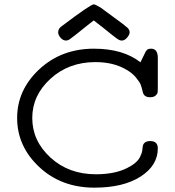

<svg xmlns="http://www.w3.org/2000/svg" viewBox="-20 -844 798 875"><path d="M58.1 -306.2Q58.1 -434.1 158.9 -528.1Q259.8 -622.1 408.2 -622.1Q541 -622.1 620.1 -560.1Q633.3 -587.9 638.2 -597.2Q644 -611.3 649.9 -616.7Q655.8 -622.1 668.9 -622.1Q698.7 -622.1 699.2 -581.1V-441.9Q699.2 -428.7 698 -421.9Q696.8 -415 688.5 -408Q680.2 -400.9 664.1 -400.9Q636.2 -400.9 630.9 -423.8Q626 -444.8 621.6 -457Q617.2 -469.2 600.1 -490.2Q583 -511.2 555.2 -526.9Q497.1 -561 415 -561Q293 -561 210 -485.1Q127 -409.2 127 -306.2Q127 -202.1 210 -126Q293 -49.8 417 -49.8Q502.9 -49.8 559.1 -78.1Q582 -89.4 596.9 -102.3Q611.8 -115.2 618.4 -129.2Q625 -143.1 627 -151.1Q628.9 -159.2 629.9 -171.9Q631.8 -200.7 664.1 -201.2Q699.2 -201.2 699.2 -168Q699.2 -89.8 620.6 -39.3Q542 11.2 410.2 11.2Q259.3 11.2 158.7 -83Q58.1 -177.2 58.1 -306.2ZM245.1 -696.8Q245.1 -714.8 263.2 -726.1Q393.1 -824.2 407.2 -824.2Q414.1 -824.2 439 -809.1Q460 -793 492.2 -770Q551.3 -727.1 561 -717.5Q570.8 -708 570.8 -697Q570.8 -686 559.3 -672.6Q547.9 -659.2 535.2 -659.2Q529.3 -659.2 523.7 -661.6Q518.1 -664.1 508.1 -671.6Q498 -679.2 487.5 -687.5Q477.1 -695.8 454.1 -714.4Q431.2 -732.9 407.2 -751Q392.1 -739.7 378.2 -728.3Q364.3 -716.8 354.7 -709.5Q345.2 -702.1 336.2 -694.6Q327.1 -687 321 -682.6Q314.9 -678.2 309.6 -674.1Q304.2 -669.9 301 -667.5Q297.9 -665 294.4 -663.1Q291 -661.1 289.1 -660.6Q287.1 -660.2 285.2 -659.7Q283.2 -659.2 281.2 -659.2Q267.1 -659.2 256.1 -671.9Q245.1 -684.6 245.1 -696.8Z"/></svg>

Font: CMU Typewriter Text Variable Width
Style: Medium
Weight: 500
Version: Version 0.7.0